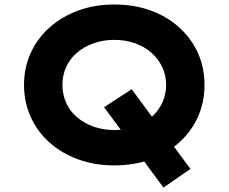

<svg xmlns="http://www.w3.org/2000/svg" viewBox="-20 -736 1031 866"><path d="M717.3 110 449.4 -252.5 574 -333.6 838.9 25.9ZM494.9 10Q406.3 10 331.8 -17.5Q257.3 -45 202.5 -94Q147.7 -143 118.1 -209.4Q88.4 -275.7 88.4 -352.9Q88.4 -430.6 118.3 -496.7Q148.3 -562.7 203.1 -611.7Q257.9 -660.7 332.1 -688.2Q406.3 -715.7 494.9 -715.7Q585.1 -715.7 659.3 -688.7Q733.6 -661.7 788.4 -612.2Q843.2 -562.7 872.8 -496.7Q902.4 -430.6 902.4 -352.9Q902.4 -275.1 872.8 -209.1Q843.2 -143 788.4 -93.5Q733.6 -44 659.3 -17Q585.1 10 494.9 10ZM495.9 -149.5Q547.2 -149.5 589.9 -165Q632.7 -180.5 663.6 -208.1Q694.6 -235.7 712 -272.8Q729.3 -309.8 729.3 -352.9Q729.3 -396 712 -433Q694.6 -470 663.6 -497.6Q632.7 -525.2 589.4 -540.7Q546.2 -556.2 495.9 -556.2Q444.7 -556.2 401.7 -540.7Q358.8 -525.2 327 -498.1Q295.2 -471 278.4 -434Q261.6 -397 261.6 -352.9Q261.6 -309.8 278.4 -272.3Q295.2 -234.7 327 -207.6Q358.8 -180.5 401.7 -165Q444.7 -149.5 495.9 -149.5Z"/></svg>

Font: Lexend Giga
Style: Regular
Weight: 400
Designer: Bonnie Shaver-Troup, Thomas Jockin
Foundry: Lexend
Version: Version 1.007